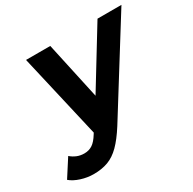

<svg xmlns="http://www.w3.org/2000/svg" viewBox="-252 -703 1074 1070"><g transform="rotate(-30 285.0 -168.0)"><path d="M56 202Q15 202 -25.5 189Q-66 176 -90 155L-18 43Q-1 58 20.5 67Q42 76 68 76Q98 76 120.5 61Q143 46 165 10L208 -58L222 -74L506 -538H660L302 36Q262 99 225.5 135.5Q189 172 148.5 187Q108 202 56 202ZM175 21 46 -538H202L300 -88Z"/></g></svg>

Font: Montserrat Thin
Style: Bold Italic
Weight: 700
Italic angle: -11.3°
Version: Version 9.000